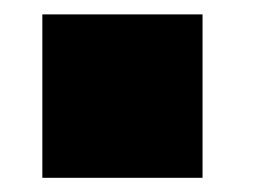

<svg xmlns="http://www.w3.org/2000/svg" viewBox="-20 -568 381 268"><path d="M262.7 -319.8H39.1V-547.9H262.7Z"/></svg>

Font: Coda Caption ExtraBold
Style: Regular
Weight: 800
Designer: vernon adams
Foundry: vernon adams
Version: Version 1.002